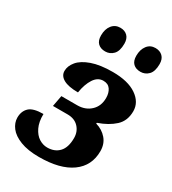

<svg xmlns="http://www.w3.org/2000/svg" viewBox="-187 -858 865 967"><g transform="rotate(30 246.0 -374.5)"><path d="M1 -108Q1 -145 24 -167Q47 -189 106 -189Q105 -143 120 -112Q135 -81 158 -66.5Q181 -52 206 -52Q249 -52 274.5 -79Q300 -106 300 -161Q300 -198 276.5 -223Q253 -248 212 -248H127L139 -312H231Q278 -312 308.5 -340.5Q339 -369 339 -416Q339 -446 325.5 -465.5Q312 -485 284 -485Q252 -485 231 -453Q210 -421 202 -370Q146 -370 117.5 -386Q89 -402 89 -430Q89 -459 111.5 -486Q134 -513 182 -530Q230 -547 303 -547Q392 -547 441.5 -513Q491 -479 491 -427Q491 -371 455 -338Q419 -305 361 -285L360 -280Q399 -269 423.5 -240.5Q448 -212 448 -170Q448 -85 382 -37.5Q316 10 194 10Q129 10 85.5 -7Q42 -24 21.5 -51Q1 -78 1 -108ZM159 -677Q159 -714 177 -736.5Q195 -759 225 -759Q251 -759 266.5 -743.5Q282 -728 282 -699Q282 -656 263 -636.5Q244 -617 217 -617Q190 -617 174.5 -632Q159 -647 159 -677ZM364 -677Q364 -713 381.5 -736Q399 -759 429 -759Q455 -759 471 -743.5Q487 -728 487 -699Q487 -656 468 -636.5Q449 -617 422 -617Q395 -617 379.5 -632Q364 -647 364 -677Z"/></g></svg>

Font: Noto Serif NarrowExtraBold
Style: Italic
Weight: 800
Width: 4
Italic angle: -12°
Designer: Monotype Design Team
Foundry: Monotype Imaging Inc.
Version: Version 1.001